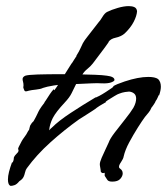

<svg xmlns="http://www.w3.org/2000/svg" viewBox="-20 -609 547 629"><path d="M15 0Q6 -3 6 -21Q6 -32 9.5 -46Q13 -60 20 -79V-76Q22 -76 24 -83Q26 -90 25 -91Q26 -97 33.5 -104.5Q41 -112 40 -113V-114Q42 -118 40 -119Q38 -120 41 -127Q52 -150 59 -158.5Q66 -167 74 -183V-181Q75 -181 76.5 -189Q78 -197 81 -202V-200Q82 -204 85.5 -207.5Q89 -211 90 -212Q99 -228 102.5 -236Q106 -244 110.5 -251.5Q115 -259 126 -273H125Q129 -278 136.5 -290Q144 -302 150.5 -310.5Q157 -319 157 -315V-314Q157 -311 165 -323Q173 -335 184 -352.5Q195 -370 204 -384.5Q213 -399 215 -402V-401Q217 -404 223.5 -414.5Q230 -425 231 -426H230Q240 -442 243.5 -450.5Q247 -459 251.5 -467.5Q256 -476 268 -491L303 -536Q308 -541 315.5 -553.5Q323 -566 331 -570Q345 -577 365.5 -583Q386 -589 402 -589Q413 -589 420.5 -585.5Q428 -582 429 -572Q428 -557 418 -537.5Q408 -518 388 -499Q376 -489 359 -485.5Q342 -482 335 -471H336Q325 -455 308.5 -433.5Q292 -412 284 -401Q276 -391 266 -383Q256 -375 250 -365Q235 -345 228 -331Q221 -317 214.5 -303.5Q208 -290 192 -273Q163 -242 153 -222.5Q143 -203 141 -182Q145 -187 150 -191Q172 -213 211.5 -239Q251 -265 293 -290H295Q296 -290 305.5 -295Q315 -300 326.5 -307.5Q338 -315 346 -320.5Q354 -326 351 -326H350Q361 -333 388 -342Q433 -357 466 -357Q488 -357 498 -350Q507 -341 507 -325Q507 -313 501 -296V-298Q500 -298 497 -290.5Q494 -283 490 -278Q489 -274 483 -265.5Q477 -257 477 -257V-258Q472 -246 467 -240.5Q462 -235 455 -226Q446 -214 431.5 -191Q417 -168 403.5 -143Q390 -118 385 -96Q384 -89 376.5 -78Q369 -67 370 -62V-61Q370 -59 374 -56Q378 -53 379 -51Q382 -47 382 -41Q382 -32 374 -23Q366 -14 348 -14Q335 -14 331.5 -20Q328 -26 323 -33V-43L319 -42H317Q313 -42 310 -47V-48Q310 -52 308.5 -59.5Q307 -67 307 -71Q307 -78 313 -92Q319 -106 326 -120.5Q333 -135 336 -142Q340 -154 356 -175Q372 -196 390 -218.5Q408 -241 417 -256Q422 -265 424 -272.5Q426 -280 426 -286Q426 -297 419.5 -302.5Q413 -308 403 -309Q399 -309 389.5 -307.5Q380 -306 370 -302Q366 -301 354.5 -294Q343 -287 333.5 -281Q324 -275 327 -275H328Q320 -270 313.5 -266.5Q307 -263 297 -256Q294 -253 281.5 -245Q269 -237 256.5 -229Q244 -221 239 -218Q190 -183 145 -142.5Q100 -102 68 -58Q64 -53 62 -44Q60 -35 57 -29Q53 -22 49 -19.5Q45 -17 43 -15Q35 -5 27.5 -2.5Q20 0 15 0ZM61 -311Q60 -312 59.5 -313.5Q59 -315 57 -320Q56 -322 56.5 -324.5Q57 -327 57 -329Q57 -336 55.5 -341Q54 -346 54 -350Q54 -357 63 -361Q72 -364 103.5 -365Q135 -366 185 -366Q209 -366 238 -365.5Q267 -365 292 -364Q317 -363 330 -361Q355 -358 355 -347Q355 -343 344 -339Q333 -335 312 -336Q301 -337 280 -336Q259 -335 237 -334Q215 -333 198 -333Q181 -333 156.5 -329Q132 -325 121 -321Q113 -317 98 -315.5Q83 -314 75 -312Q72 -311 67.5 -310Q63 -309 61 -311Z"/></svg>

Font: Vujahday Script
Style: Regular
Weight: 400
Designer: Robert E. Leuschke
Foundry: Robert E. Leuschke
Version: Version 1.010; ttfautohint (v1.8.3)